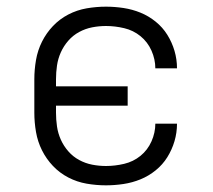

<svg xmlns="http://www.w3.org/2000/svg" viewBox="-20 -548 640 576"><path d="M298 8Q269 8 240 3Q211 -2 185 -15.5Q159 -29 139 -50Q119 -71 106 -97Q93 -123 88 -152Q83 -181 83 -210V-310Q83 -339 88 -368Q93 -397 106 -423Q119 -449 139 -470Q159 -491 185 -504.5Q211 -518 240 -523Q269 -528 298 -528Q324 -528 350.5 -524Q377 -520 401.5 -510Q426 -500 447 -483Q468 -466 482 -443.5Q496 -421 503.5 -395.5Q511 -370 511 -343Q511 -343 511 -343Q511 -343 511 -343H446Q446 -343 446 -343Q446 -343 446 -343Q446 -370 434.5 -396Q423 -422 401.5 -439.5Q380 -457 352.5 -463.5Q325 -470 298 -470Q277 -470 256.5 -466Q236 -462 217.5 -452Q199 -442 185 -426Q171 -410 162.5 -391Q154 -372 151 -351.5Q148 -331 148 -310V-289H363V-231H148V-210Q148 -189 151 -168.5Q154 -148 162.5 -129Q171 -110 185 -94Q199 -78 217.5 -68Q236 -58 256.5 -54Q277 -50 298 -50Q325 -50 352.5 -56.5Q380 -63 401.5 -80.5Q423 -98 434.5 -124Q446 -150 446 -177Q446 -177 446 -177Q446 -177 446 -177H511Q511 -177 511 -177Q511 -177 511 -177Q511 -150 503.5 -124.5Q496 -99 482 -76.5Q468 -54 447 -37Q426 -20 401.5 -10Q377 0 350.5 4Q324 8 298 8Z"/></svg>

Font: Iosevka SS04 Light Extended
Style: Regular
Weight: 300
Width: 7
Monospace: yes
Designer: Belleve Invis
Foundry: Belleve Invis
Version: Version 19.0.0; ttfautohint (v1.8.4)